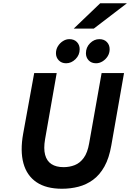

<svg xmlns="http://www.w3.org/2000/svg" viewBox="-20 -1150 802 1182"><path d="M361.5 12Q264 12 204.5 -28.5Q145 -69 124.2 -145Q103.5 -221 122.5 -326.5L190.5 -700H329L257.5 -293Q247.5 -235 257.8 -196.8Q268 -158.5 296.8 -139.8Q325.5 -121 371.5 -121Q408 -121 440 -133.5Q472 -146 495.5 -178Q519 -210 529 -268.5L605.5 -700H743.5L665.5 -256Q652 -177 622.8 -124.8Q593.5 -72.5 552.5 -42.8Q511.5 -13 463 -0.5Q414.5 12 361.5 12ZM571.5 -760.5Q542.5 -760.5 525.8 -778.5Q509 -796.5 509 -822Q509 -858.5 534.2 -883.8Q559.5 -909 591.5 -909Q621 -909 638 -891.2Q655 -873.5 655 -847Q655 -823 642.8 -803.5Q630.5 -784 611.2 -772.2Q592 -760.5 571.5 -760.5ZM387 -760.5Q359 -760.5 341.8 -778.5Q324.5 -796.5 324.5 -822Q324.5 -846.5 336.8 -866Q349 -885.5 367.8 -897.2Q386.5 -909 406.5 -909Q436.5 -909 453.5 -891.2Q470.5 -873.5 470.5 -847Q470.5 -811 444.8 -785.8Q419 -760.5 387 -760.5ZM434 -974 597 -1130H761.5L557.5 -974Z"/></svg>

Font: Overpass ExtraBold
Style: Italic
Weight: 800
Italic angle: -10°
Designer: Delve Withrington, Dave Bailey, Thomas Jockin
Foundry: Delve Fonts LLC
Version: Version 4.000